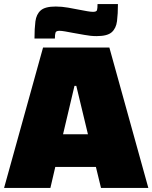

<svg xmlns="http://www.w3.org/2000/svg" viewBox="-25 -921 747 941"><path d="M-5 0 186 -688H511L702 0H470L445 -103H246L222 0ZM284 -263H406L349 -500H340ZM144 -732Q144 -781 148.5 -816Q153 -851 174.5 -870Q196 -889 248 -889Q278 -889 309 -883.5Q340 -878 365 -873Q386 -869 403 -866Q420 -863 431 -863Q448 -863 450.5 -871.5Q453 -880 453 -901H553Q553 -853 548.5 -817.5Q544 -782 522.5 -763Q501 -744 449 -744Q419 -744 388.5 -750Q358 -756 332 -760Q311 -764 294 -767Q277 -770 266 -770Q250 -770 247 -761Q244 -752 244 -732Z"/></svg>

Font: Saira Thin Black
Style: Regular
Weight: 900
Version: Version 1.101